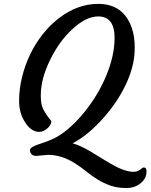

<svg xmlns="http://www.w3.org/2000/svg" viewBox="-20 -779 762 972"><path d="M222.2 4.9 163.1 10.3Q142.6 10.3 135.3 -4.4Q127.9 -19 134.8 -27.1Q141.6 -35.2 158.4 -42Q175.3 -48.8 199.7 -56.6Q224.1 -64.5 254.9 -79.1Q285.6 -93.8 321.3 -123.3Q356.9 -152.8 391.1 -192.1Q425.3 -231.4 456.1 -278.8Q486.8 -326.2 509.8 -377.4Q560.1 -489.7 560.1 -587.4Q560.1 -695.8 477.1 -695.8Q415 -695.8 344.7 -629.9Q278.8 -568.8 233.4 -475.1Q186.5 -379.9 186.5 -296.4Q186.5 -252.4 197.3 -229.5Q211.4 -200.2 237.8 -168.9Q239.3 -166 239.3 -160.4Q239.3 -154.8 234.1 -146Q229 -137.2 220.7 -129.9Q199.7 -111.3 178.7 -111.3Q157.7 -111.3 139.4 -124.3Q121.1 -137.2 107.4 -159.2Q76.7 -206.5 76.7 -267.1Q76.7 -327.6 91.3 -387.7Q106 -447.8 132.1 -502.4Q158.2 -557.1 195.1 -604.2Q231.9 -651.4 276.4 -685.5Q371.1 -759.3 477.1 -759.3Q605.5 -759.3 647.5 -636.7Q662.1 -593.8 662.1 -538.3Q662.1 -482.9 647.7 -432.6Q633.3 -382.3 608.9 -334.5Q584.5 -286.6 552.5 -242.7Q520.5 -198.7 485.4 -162.1Q414.6 -87.9 347.7 -53.7Q389.6 -41 436.5 -13.2L509.3 31.2Q568.8 68.4 601.8 79.6Q634.8 90.8 652.1 90.8Q669.4 90.8 676.8 87.4Q684.1 84 689.5 80.1L699.2 72.3Q703.6 68.8 708.5 68.8Q721.7 68.8 721.7 87.9Q721.7 106.9 714.6 121.1Q707.5 135.3 694.3 146.5Q664.6 172.9 619.1 172.9Q573.7 172.9 538.6 160.4Q503.4 147.9 473.6 129.4Q443.8 110.8 416.7 88.9Q389.6 66.9 360.4 48.3Q292.5 4.9 222.2 4.9Z"/></svg>

Font: Courgette
Style: Regular
Weight: 400
Designer: Karolina Lach
Foundry: Sorkin Type Co.
Version: Version 1.002